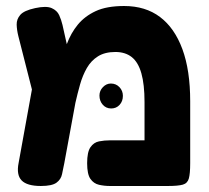

<svg xmlns="http://www.w3.org/2000/svg" viewBox="-20 -610 697 639"><path d="M613 -273V-67Q613 -32 608.5 -16Q604 0 588.5 4.5Q573 9 538 9H346Q327 9 309.5 5Q292 1 281 -14.5Q270 -30 270 -67Q270 -104 281 -120Q292 -136 309.5 -139.5Q327 -143 347 -143H461V-270Q461 -329 450.5 -366Q440 -403 418.5 -420Q397 -437 364 -437Q329 -437 306 -422.5Q283 -408 269 -383.5Q255 -359 246.5 -329Q238 -299 231 -268L194 -67Q190 -48 186.5 -30.5Q183 -13 168 -2Q153 9 116 9Q70 9 52 -9.5Q34 -28 42 -68L96 -366L149 -307Q165 -346 177 -386.5Q189 -427 202.5 -463.5Q216 -500 239 -528Q262 -556 298.5 -573Q335 -590 393 -590Q464 -590 512.5 -553.5Q561 -517 587 -446.5Q613 -376 613 -273ZM112 -211 41 -490Q36 -510 35.5 -528Q35 -546 47.5 -560.5Q60 -575 97 -583Q134 -591 152 -583Q170 -575 177 -559.5Q184 -544 188 -527L232 -330ZM350 -249Q333 -249 322 -261.5Q311 -274 311 -292Q311 -308 322.5 -320Q334 -332 349 -332Q366 -332 377.5 -320Q389 -308 389 -291Q389 -273 378 -261Q367 -249 350 -249Z"/></svg>

Font: Fredoka Light SemiBold
Style: Regular
Weight: 600
Version: Version 2.001